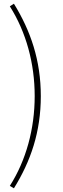

<svg xmlns="http://www.w3.org/2000/svg" viewBox="-20 -824 339 1035"><path d="M55 191C145 46 200 -112 200 -306C200 -499 145 -658 55 -804L33 -790C121 -651 167 -482 167 -306C167 -130 121 40 33 178Z"/></svg>

Font: Noto Sans CJK Thin
Style: Regular
Weight: 100
Designer: Ryoko NISHIZUKA (kana & ideographs); Paul D. Hunt (Latin, Greek & Cyrillic); Wenlong ZHANG (bopomofo); Sandoll Communica
Foundry: Adobe Systems Incorporated
Version: Version 1.000;PS 1;hotconv 1.0.78;makeotf.lib2.5.61930